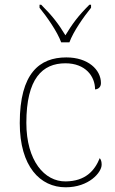

<svg xmlns="http://www.w3.org/2000/svg" viewBox="-20 -786 488 816"><path d="M240 -606H275C291 -651 336 -715 367 -753V-766H360C310 -716 288 -685 258 -636C228 -685 205 -716 155 -766H148V-753C179 -715 224 -651 240 -606ZM259 10C358 10 412 -53 412 -86C412 -98 410 -106 404 -114C382 -60 343 -16 259 -15C169 -14 92 -103 92 -264C92 -452 160 -517 258 -517C343 -517 384 -462 384 -406C399 -407 409 -417 409 -433C409 -490 354 -542 262 -542C148 -542 64 -475 64 -263C64 -78 151 10 259 10Z"/></svg>

Font: Noto Serif Sinhala Thin
Style: Regular
Weight: 100
Designer: Jelle Bosma - Monotype Design Team
Foundry: Monotype Imaging Inc.
Version: Version 2.007